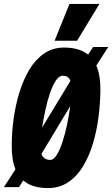

<svg xmlns="http://www.w3.org/2000/svg" viewBox="-41 -952 573 981"><path d="M204 9Q123 9 78 -30L56 4H-21L38 -87Q18 -136 19 -211Q19 -278 29 -348Q39 -418 59 -482.5Q79 -547 110 -598Q141 -649 185 -679Q229 -709 286 -709Q365 -709 409 -673L435 -712H512L451 -617Q473 -567 472 -489Q471 -422 462 -352Q453 -282 433.5 -217.5Q414 -153 383 -102Q352 -51 307.5 -21Q263 9 204 9ZM279 -565Q261 -565 244.5 -540.5Q228 -516 214.5 -476.5Q201 -437 191 -390.5Q181 -344 174 -300L319 -539Q309 -565 279 -565ZM216 -135Q233 -135 249 -160.5Q265 -186 278.5 -227.5Q292 -269 302 -317Q312 -365 318 -410L171 -166Q181 -135 216 -135ZM238 -744 314 -932H467L353 -744Z"/></svg>

Font: Georama Condensed ExtraBold
Style: Italic
Weight: 800
Width: 3
Italic angle: -9°
Designer: Jean-Baptiste Levee
Foundry: Production Type
Version: Version 1.000